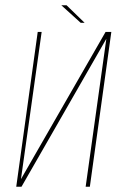

<svg xmlns="http://www.w3.org/2000/svg" viewBox="-20 -713 474 733"><path d="M42 0 124 -591H139L60 -29L383 -591H405L323 0H307L386 -565L62 0ZM288 -626 214 -693H234L303 -626Z"/></svg>

Font: Alumni Sans Pinstripe
Style: Italic
Weight: 400
Italic angle: -8°
Designer: Robert E. Leuschke
Foundry: Robert E. Leuschke
Version: Version 1.010; ttfautohint (v1.8.4.7-5d5b)